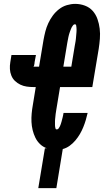

<svg xmlns="http://www.w3.org/2000/svg" viewBox="-20 -763 540 988"><path d="M177 205 211 0H221Q201 -7 186 -21.5Q171 -36 162 -54.5Q153 -73 148 -93.5Q143 -114 142 -135.5Q141 -157 143 -179Q145 -201 149 -223L164 -315H153Q135 -315 117.5 -317.5Q100 -320 84.5 -327.5Q69 -335 57 -346.5Q45 -358 38.5 -374Q32 -390 31 -407.5Q30 -425 33 -443L39 -480H165L158 -443Q158 -440 157.5 -436.5Q157 -433 156 -429Q156 -428 155.5 -426.5Q155 -425 155 -424Q154 -424 154.5 -423.5Q155 -423 154 -422Q154 -422 153 -421.5Q152 -421 152 -421Q152 -420 152.5 -420Q153 -420 153 -420H181L204 -558Q208 -580 213.5 -601.5Q219 -623 228.5 -643.5Q238 -664 251.5 -682.5Q265 -701 283.5 -715.5Q302 -730 324 -736.5Q346 -743 367 -743Q393 -743 417 -734Q441 -725 457 -707Q473 -689 481.5 -665Q490 -641 493 -615.5Q496 -590 494 -564Q492 -538 488 -512L455 -315H289L271 -206Q270 -202 269.5 -197Q269 -192 268 -187Q267 -182 266.5 -177.5Q266 -173 265.5 -168Q265 -163 264.5 -158.5Q264 -154 263.5 -149Q263 -144 263 -139.5Q263 -135 263 -130Q263 -125 263 -120.5Q263 -116 263.5 -111.5Q264 -107 265.5 -102Q267 -97 272 -97Q278 -97 282 -102.5Q286 -108 288.5 -113.5Q291 -119 293 -125Q295 -131 296.5 -136.5Q298 -142 299.5 -148Q301 -154 302.5 -159.5Q304 -165 305 -171Q306 -177 307 -182H431Q427 -164 421.5 -145.5Q416 -127 408.5 -108.5Q401 -90 391 -73Q381 -56 368 -40.5Q355 -25 338.5 -13Q322 -1 303 4L270 205ZM347 -420 365 -529Q366 -534 367 -540Q368 -546 369 -551.5Q370 -557 370.5 -563Q371 -569 371.5 -574.5Q372 -580 372.5 -586Q373 -592 373.5 -597.5Q374 -603 374 -609Q374 -615 373.5 -620.5Q373 -626 372 -632Q371 -638 365 -638Q360 -638 356 -633Q352 -628 349.5 -623.5Q347 -619 345 -613.5Q343 -608 341 -603Q339 -598 337.5 -593Q336 -588 334.5 -583Q333 -578 332 -572.5Q331 -567 330 -562Q329 -557 328 -552Q327 -547 326 -541L306 -420Z"/></svg>

Font: Iosevka SS04 Extrabold Oblique
Style: Regular
Weight: 800
Italic angle: -9°
Monospace: yes
Designer: Belleve Invis
Foundry: Belleve Invis
Version: Version 19.0.0; ttfautohint (v1.8.4)